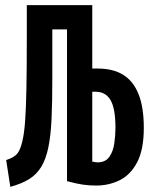

<svg xmlns="http://www.w3.org/2000/svg" viewBox="-20 -713 600 745"><path d="M20 12 4 -92Q35 -102 47 -117Q59 -132 66 -162Q74 -194 77.5 -243.5Q81 -293 82.5 -369.5Q84 -446 84 -560V-693H338V-447Q343 -447 349 -447Q355 -447 360 -447Q418 -447 457.5 -423Q497 -399 517.5 -348Q538 -297 538 -217Q538 -132 512 -83Q486 -34 444 -13.5Q402 7 353 7Q326 7 302 3.5Q278 0 240 -10V-599H183V-407Q183 -316 180 -251Q177 -186 167.5 -140.5Q158 -95 140 -65.5Q122 -36 93 -18Q64 0 20 12ZM358 -83Q389 -83 404 -104Q419 -125 423.5 -156.5Q428 -188 428 -217Q428 -292 409 -324.5Q390 -357 351 -357Q347 -357 344.5 -357Q342 -357 338 -357V-86Q343 -85 348.5 -84Q354 -83 358 -83Z"/></svg>

Font: Ubuntu Sans Mono
Style: Bold
Weight: 700
Monospace: yes
Designer: Dalton Maag Ltd
Foundry: Dalton Maag Ltd
Version: Version 1.006